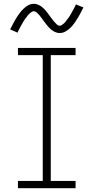

<svg xmlns="http://www.w3.org/2000/svg" viewBox="-20 -986 490 1006"><path d="M74 0V-38H204V-697H74V-735H376V-697H246V-38H376V0ZM293 -813Q283 -813 274.5 -816Q266 -819 258 -824Q250 -829 243.5 -835Q237 -841 231 -848Q225 -855 219.5 -862.5Q214 -870 208.5 -877Q203 -884 197 -892.5Q191 -901 185.5 -907.5Q180 -914 172.5 -920.5Q165 -927 157 -927Q153 -927 149 -925Q145 -923 142 -921Q139 -919 135.5 -915.5Q132 -912 128 -908Q124 -904 123 -902Q122 -900 120 -897.5Q118 -895 115.5 -892Q113 -889 111 -886Q109 -883 106.5 -879.5Q104 -876 102 -872Q100 -868 97.5 -864Q95 -860 92.5 -855.5Q90 -851 87.5 -846.5Q85 -842 82.5 -837Q80 -832 77 -826.5Q74 -821 72 -815L33 -832Q38 -841 42.5 -850Q47 -859 51 -866.5Q55 -874 59.5 -881.5Q64 -889 68 -895.5Q72 -902 76 -907.5Q80 -913 84 -918.5Q88 -924 92 -928.5Q96 -933 102 -939Q108 -945 114 -949.5Q120 -954 127 -958Q134 -962 141.5 -964Q149 -966 157 -966Q167 -966 175.5 -963Q184 -960 192 -955Q200 -950 206.5 -944Q213 -938 219 -931Q225 -924 230.5 -916.5Q236 -909 241.5 -901.5Q247 -894 253 -886Q259 -878 264.5 -871.5Q270 -865 277.5 -858Q285 -851 293 -851Q297 -851 301 -853.5Q305 -856 308 -858Q311 -860 314.5 -863Q318 -866 322 -870.5Q326 -875 327 -877Q328 -879 330 -881.5Q332 -884 334.5 -887Q337 -890 339 -893Q341 -896 343.5 -899.5Q346 -903 348 -907Q350 -911 352.5 -915Q355 -919 357.5 -923.5Q360 -928 362.5 -932.5Q365 -937 367.5 -942Q370 -947 373 -952.5Q376 -958 378 -963L417 -947Q412 -937 407.5 -928.5Q403 -920 399 -912Q395 -904 390.5 -897Q386 -890 382 -883.5Q378 -877 374 -871Q370 -865 366 -860Q362 -855 358 -850Q354 -845 348 -839.5Q342 -834 336 -829.5Q330 -825 323 -821Q316 -817 308.5 -815Q301 -813 293 -813Z"/></svg>

Font: Iosevka Etoile Extralight
Style: Regular
Weight: 200
Designer: Belleve Invis
Foundry: Belleve Invis
Version: Version 22.1.2; ttfautohint (v1.8.4)